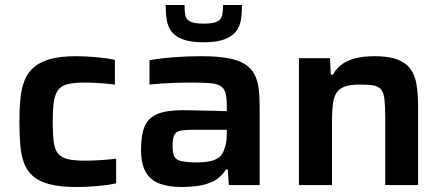

<svg xmlns="http://www.w3.org/2000/svg" viewBox="-20 -744 1781 772"><path d="M288 8Q223 8 180.5 -3Q138 -14 113.5 -35Q89 -56 77 -87.5Q65 -119 61.5 -161.5Q58 -204 58 -256Q58 -306 62 -347Q66 -388 78.5 -420Q91 -452 116 -473.5Q141 -495 182 -506.5Q223 -518 285 -518Q326 -518 369 -514Q412 -510 442 -503V-404Q419 -407 384.5 -409.5Q350 -412 320 -412Q277 -412 251.5 -405.5Q226 -399 213.5 -382Q201 -365 196.5 -334.5Q192 -304 192 -255Q192 -205 196 -174Q200 -143 213.5 -126.5Q227 -110 253 -104Q279 -98 322 -98Q349 -98 382 -100Q415 -102 447 -106V-7Q417 0 373 4Q329 8 288 8Z M711 8Q658 8 621 -6Q584 -20 565.5 -53Q547 -86 547 -142Q547 -201 561.5 -235.5Q576 -270 612.5 -285.5Q649 -301 715 -301Q725 -301 745 -300.5Q765 -300 791 -299.5Q817 -299 843.5 -298.5Q870 -298 892 -297V-317Q892 -352 886.5 -371Q881 -390 865.5 -399Q850 -408 820 -410Q790 -412 742 -412Q718 -412 686.5 -411Q655 -410 626 -408Q597 -406 581 -404V-502Q626 -510 679.5 -514Q733 -518 788 -518Q852 -518 895 -510.5Q938 -503 964 -486.5Q990 -470 1003 -445.5Q1016 -421 1020 -388Q1024 -355 1024 -312V0H900L896 -63H889Q870 -32 840 -16.5Q810 -1 776 3.5Q742 8 711 8ZM774 -91Q799 -91 818.5 -94.5Q838 -98 852.5 -106Q867 -114 875 -128Q883 -143 887.5 -162.5Q892 -182 892 -208V-222H751Q719 -222 702 -217.5Q685 -213 679.5 -198.5Q674 -184 674 -155Q674 -128 681 -114.5Q688 -101 709.5 -96Q731 -91 774 -91ZM799 -574Q747 -574 716 -585.5Q685 -597 670 -616.5Q655 -636 650.5 -663.5Q646 -691 646 -724H722Q722 -700 725 -683Q728 -666 744.5 -657.5Q761 -649 799 -649Q837 -649 853.5 -657.5Q870 -666 873.5 -683Q877 -700 877 -724H953Q953 -691 948.5 -663.5Q944 -636 928 -616.5Q912 -597 881.5 -585.5Q851 -574 799 -574Z M1182 0V-510H1307L1310 -444H1319Q1333 -470 1355.5 -486Q1378 -502 1410.5 -510Q1443 -518 1487 -518Q1544 -518 1578.5 -504.5Q1613 -491 1631 -466Q1649 -441 1655 -403Q1661 -365 1661 -316V0H1529V-270Q1529 -316 1526 -343.5Q1523 -371 1512.5 -384Q1502 -397 1481.5 -400.5Q1461 -404 1426 -404Q1389 -404 1366.5 -396Q1344 -388 1333 -370.5Q1322 -353 1318.5 -326.5Q1315 -300 1315 -263V0Z"/></svg>

Font: Saira SemiExpanded SemiBold
Style: Regular
Weight: 600
Width: 6
Designer: Hector Gatti with collaboration of the Omnibus-Type team
Foundry: Omnibus-Type
Version: Version 1.101